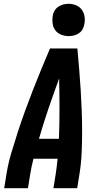

<svg xmlns="http://www.w3.org/2000/svg" viewBox="-20 -990 540 1010"><path d="M2 0 14 -74Q23 -130 39.5 -185.5Q56 -241 74 -296.5Q92 -352 112 -407Q132 -462 153.5 -517Q175 -572 197.5 -626.5Q220 -681 243 -735H387Q392 -681 396.5 -626.5Q401 -572 404.5 -517Q408 -462 410 -407Q412 -352 412 -296.5Q412 -241 409.5 -185.5Q407 -130 398 -74L386 0H261L273 -74Q276 -94 278.5 -114.5Q281 -135 283 -155H156Q151 -135 146.5 -114.5Q142 -94 139 -74L127 0ZM290 -260Q293 -340 293 -419Q293 -498 291 -577Q262 -498 235 -419Q208 -340 185 -260ZM341 -800Q321 -800 302 -807.5Q283 -815 271.5 -830Q260 -845 257 -865Q254 -885 257 -905Q259 -920 266.5 -933Q274 -946 286.5 -954.5Q299 -963 313 -966.5Q327 -970 341 -970Q361 -970 379.5 -962.5Q398 -955 409.5 -940Q421 -925 424.5 -905Q428 -885 424 -865Q422 -850 415 -837Q408 -824 395.5 -815.5Q383 -807 369 -803.5Q355 -800 341 -800Z"/></svg>

Font: Iosevka Term Curly XBd Obl
Style: Regular
Weight: 800
Italic angle: -9°
Designer: Belleve Invis
Foundry: Belleve Invis
Version: Version 32.3.0